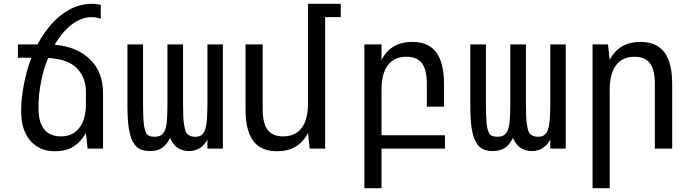

<svg xmlns="http://www.w3.org/2000/svg" viewBox="-20 -780 3640 1008"><path d="M269 14Q222 14 190 -2Q158 -18 136 -45Q114 -73 102.5 -109.5Q91 -146 91 -200Q91 -260 105 -335Q119 -410 145 -477H74V-547H177Q210 -609 253.5 -657Q297 -705 350 -732.5Q403 -760 466 -760Q479 -760 491 -758Q496 -757 500.5 -756.5Q505 -756 509 -754V-681Q488 -690 459 -690Q431 -690 405 -679Q379 -668 356 -651Q332 -632 309 -605Q286 -578 267 -545Q384 -535 452.5 -468.5Q521 -402 521 -291V0H440L431 -82Q408 -39 369 -12.5Q330 14 269 14ZM299 -64Q337 -64 362 -78.5Q387 -93 402 -117Q418 -140 424.5 -170Q431 -200 431 -229V-297Q431 -372 385 -420.5Q339 -469 233 -476Q208 -417 195 -348Q182 -279 182 -220Q182 -168 191.5 -140.5Q201 -113 217 -95Q248 -64 299 -64Z M767 13Q737 13 714.5 2.5Q692 -8 677 -37Q663 -63 656 -108.5Q649 -154 649 -230V-547H731V-234Q731 -176 734 -140Q737 -104 746.5 -83Q756 -62 791 -62Q813 -62 825 -70Q837 -78 844 -92Q852 -108 855.5 -141Q859 -174 859 -234V-547H941V-234Q941 -161 945.5 -131.5Q950 -102 955 -89Q968 -62 1005 -62Q1026 -62 1037 -70.5Q1048 -79 1054 -92Q1062 -110 1065.5 -144.5Q1069 -179 1069 -234V-547H1150V0H1069V-47Q1036 13 972 13Q939 13 913.5 -3.5Q888 -20 873 -56Q856 -21 831.5 -4Q807 13 767 13Z M1434 14Q1350 14 1309.5 -40.5Q1269 -95 1269 -207V-547H1359V-207Q1359 -133 1385 -98.5Q1411 -64 1466 -64Q1530 -64 1563.5 -108Q1597 -152 1597 -237V-760H1769V-690H1687V0H1606L1597 -82Q1548 14 1434 14Z M1893 -547H1983V-465Q2031 -560 2145 -560Q2229 -560 2270 -505.5Q2311 -451 2311 -339V-220H2221V-339Q2221 -413 2195.5 -447.5Q2170 -482 2114 -482Q2050 -482 2016.5 -438Q1983 -394 1983 -309V-70H2316V0H1983V208H1893Z M2567 13Q2537 13 2514.5 2.5Q2492 -8 2477 -37Q2463 -63 2456 -108.5Q2449 -154 2449 -230V-547H2531V-234Q2531 -176 2534 -140Q2537 -104 2546.5 -83Q2556 -62 2591 -62Q2613 -62 2625 -70Q2637 -78 2644 -92Q2652 -108 2655.5 -141Q2659 -174 2659 -234V-547H2741V-234Q2741 -161 2745.5 -131.5Q2750 -102 2755 -89Q2768 -62 2805 -62Q2826 -62 2837 -70.5Q2848 -79 2854 -92Q2862 -110 2865.5 -144.5Q2869 -179 2869 -234V-547H2950V0H2869V-47Q2836 13 2772 13Q2739 13 2713.5 -3.5Q2688 -20 2673 -56Q2656 -21 2631.5 -4Q2607 13 2567 13Z M3091 -547H3172L3181 -465Q3229 -560 3343 -560Q3427 -560 3468 -505.5Q3509 -451 3509 -339V0H3418V-339Q3418 -413 3392.5 -447.5Q3367 -482 3312 -482Q3248 -482 3214.5 -438Q3181 -394 3181 -309V208H3091Z"/></svg>

Font: PlemolJP35 Console
Style: Regular
Weight: 400
Version: v2.0.3; ttfautohint (v1.8.4.7-5d5b-dirty) -l 6 -r 45 -G 200 